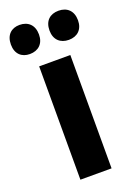

<svg xmlns="http://www.w3.org/2000/svg" viewBox="-171 -815 616 874"><g transform="rotate(-20 136.5 -378.5)"><path d="M-26 -686C-26 -640 2 -616 41 -616C82 -616 110 -641 110 -686C110 -732 82 -757 41 -757C2 -757 -26 -733 -26 -686ZM161 -686C161 -641 189 -616 230 -616C271 -616 299 -641 299 -686C299 -732 271 -757 230 -757C189 -757 161 -733 161 -686ZM212 0V-549H61V0Z"/></g></svg>

Font: Noto Sans Sinhala UI Condensed ExtraBold
Style: Regular
Weight: 800
Width: 3
Designer: Jelle Bosma - Monotype Design Team
Foundry: Monotype Imaging Inc.
Version: Version 2.006